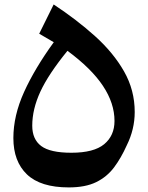

<svg xmlns="http://www.w3.org/2000/svg" viewBox="-20 -818 655 849"><path d="M575.7 -322.8Q575.7 -246.1 540.5 -175.3Q515.6 -119.6 484.4 -77.9Q453.1 -36.1 405.5 -12.7Q357.9 10.7 284.2 10.7Q159.2 10.7 99.1 -46.9Q39.1 -104.5 39.1 -207.5Q39.1 -306.6 86.4 -411.1Q133.8 -515.6 217.8 -631.3Q186 -650.4 153.3 -668.9L217.3 -798.3Q319.3 -731 400.4 -658Q481.4 -585 528.6 -502.2Q575.7 -419.4 575.7 -322.8ZM278.3 -593.3Q194.3 -490.2 158.4 -412.6Q122.6 -335 122.6 -262.2Q122.6 -202.1 162.1 -172.4Q201.7 -142.6 295.9 -142.6Q395 -142.6 440.7 -180.4Q486.3 -218.3 486.3 -283.2Q486.3 -361.3 435.3 -438.2Q384.3 -515.1 278.3 -593.3Z"/></svg>

Font: Pinar-FD SemiBold
Style: Regular
Weight: 600
Designer: Amin Abedi
Version: Version 2.000